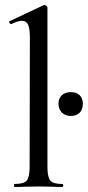

<svg xmlns="http://www.w3.org/2000/svg" viewBox="-20 -745 350 765"><path d="M38 -12Q75 -12 86.5 -25.5Q98 -39 98 -81L99 -595Q99 -631 92 -646.5Q85 -662 68 -662Q51 -662 25 -649H24Q20 -649 17.5 -654.5Q15 -660 19 -661L153 -724L157 -725Q160 -725 164.5 -722Q169 -719 169 -715V-81Q169 -39 180.5 -25.5Q192 -12 228 -12Q232 -12 232 -6Q232 0 228 0Q205 0 191 -1L133 -2L77 -1Q63 0 38 0Q36 0 36 -6Q36 -12 38 -12ZM213 -332Q213 -353 226.5 -365.5Q240 -378 262 -378Q285 -378 297.5 -365.5Q310 -353 310 -332Q310 -309 297.5 -296Q285 -283 262 -283Q240 -283 226.5 -296.5Q213 -310 213 -332Z"/></svg>

Font: Cormorant Infant Medium
Style: Regular
Weight: 500
Designer: Christian Thalmann (Catharsis Fonts)
Foundry: Catharsis Fonts
Version: Version 4.000